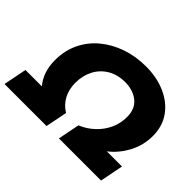

<svg xmlns="http://www.w3.org/2000/svg" viewBox="-190 -966 1218 1218"><g transform="rotate(45 419.5 -357.0)"><path d="M-45 0 -14 -157H133Q74 -227 74 -334Q74 -419 107.5 -489Q141 -559 201 -609Q261 -659 340.5 -686.5Q420 -714 511 -714Q609 -714 687 -679.5Q765 -645 809.5 -582Q854 -519 854 -433Q854 -348 815 -275.5Q776 -203 716 -157H852L821 0H443L472 -146Q525 -168 566 -206.5Q607 -245 630 -295Q653 -345 653 -402Q653 -475 606 -512.5Q559 -550 488 -550Q420 -550 370 -520Q320 -490 293.5 -438.5Q267 -387 267 -323Q267 -265 291 -219.5Q315 -174 361 -146L332 0Z"/></g></svg>

Font: Montserrat ExtraBold
Style: Italic
Weight: 800
Italic angle: -11.3°
Designer: Julieta Ulanovsky
Foundry: Julieta Ulanovsky
Version: Version 9.000; ttfautohint (v1.8.4.7-5d5b)